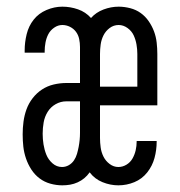

<svg xmlns="http://www.w3.org/2000/svg" viewBox="-20 -548 540 576"><path d="M167 8Q149 8 131 3Q113 -2 98.5 -13Q84 -24 74 -39.5Q64 -55 58 -72.5Q52 -90 50 -108Q48 -126 48 -145Q48 -164 50.5 -183Q53 -202 59.5 -220Q66 -238 78 -253.5Q90 -269 106 -279.5Q122 -290 141 -294.5Q160 -299 179 -299H220V-407Q220 -419 217.5 -431Q215 -443 208 -452.5Q201 -462 190 -467.5Q179 -473 167 -473Q154 -473 142.5 -465Q131 -457 125 -445.5Q119 -434 116.5 -420.5Q114 -407 114 -394V-390H54V-397Q54 -421 60 -445.5Q66 -470 81 -489Q96 -508 119.5 -518Q143 -528 167 -528Q191 -528 214 -520Q237 -512 253 -494Q268 -511 290.5 -519.5Q313 -528 336 -528Q353 -528 370.5 -523.5Q388 -519 402 -509Q416 -499 426 -484.5Q436 -470 442 -454Q448 -438 450 -420.5Q452 -403 452 -386V-232H280V-134Q280 -120 282 -105.5Q284 -91 290.5 -78Q297 -65 309 -56Q321 -47 335 -47Q348 -47 359.5 -54Q371 -61 377.5 -72.5Q384 -84 387 -97Q390 -110 390 -124V-125H450V-123Q450 -98 443.5 -74Q437 -50 421.5 -30.5Q406 -11 383 -1.5Q360 8 335 8Q311 8 287.5 -1.5Q264 -11 249 -31Q242 -21 233 -13.5Q224 -6 213 -1Q202 4 190.5 6Q179 8 167 8ZM392 -288V-386Q392 -400 389.5 -414.5Q387 -429 381 -442Q375 -455 362.5 -464Q350 -473 336 -473Q321 -473 309 -464Q297 -455 290.5 -442Q284 -429 282 -414.5Q280 -400 280 -386V-288ZM166 -47Q177 -47 186.5 -52.5Q196 -58 202 -67Q208 -76 211 -86.5Q214 -97 216 -107.5Q218 -118 219 -128.5Q220 -139 220 -150V-244H179Q162 -244 147 -235.5Q132 -227 123 -212.5Q114 -198 111 -181Q108 -164 108 -147Q108 -131 110.5 -115Q113 -99 119 -84Q125 -69 137.5 -58Q150 -47 166 -47Z"/></svg>

Font: Iosevka Curly Light
Style: Regular
Weight: 300
Monospace: yes
Designer: Belleve Invis
Foundry: Belleve Invis
Version: Version 22.1.2; ttfautohint (v1.8.4)